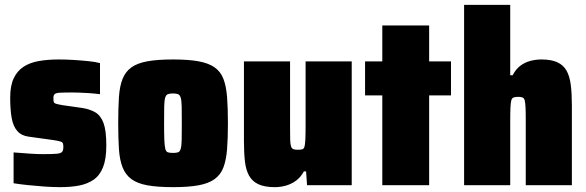

<svg xmlns="http://www.w3.org/2000/svg" viewBox="-20 -763 2415 791"><path d="M228 8Q198 8 162.5 5.5Q127 3 94 -0.5Q61 -4 36 -8V-135Q54 -134 71 -132.5Q88 -131 103.5 -130Q119 -129 132.5 -128.5Q146 -128 157 -128Q195 -128 212.5 -129.5Q230 -131 235.5 -137Q241 -143 241 -157Q241 -166 239.5 -171.5Q238 -177 229 -180Q220 -183 199 -186L98 -200Q68 -204 51 -223.5Q34 -243 28 -277.5Q22 -312 22 -361Q22 -410 36.5 -440.5Q51 -471 77 -488Q103 -505 140 -511.5Q177 -518 222 -518Q252 -518 284 -516Q316 -514 345 -511Q374 -508 392 -503V-375Q367 -378 344.5 -379.5Q322 -381 304.5 -381.5Q287 -382 276 -382Q243 -382 226.5 -381Q210 -380 205 -375Q200 -370 200 -359Q200 -348 201.5 -343Q203 -338 211 -335.5Q219 -333 236 -330L320 -318Q351 -313 373 -300Q395 -287 406.5 -256Q418 -225 418 -164Q418 -108 404.5 -74Q391 -40 365.5 -22.5Q340 -5 305.5 1.5Q271 8 228 8Z M693 8Q629 8 587.5 0.5Q546 -7 521.5 -25Q497 -43 485 -73.5Q473 -104 470 -148.5Q467 -193 467 -255Q467 -318 470 -363Q473 -408 485 -438Q497 -468 521.5 -485.5Q546 -503 587.5 -510.5Q629 -518 693 -518Q756 -518 797.5 -510.5Q839 -503 864 -485.5Q889 -468 900.5 -438Q912 -408 915.5 -363Q919 -318 919 -255Q919 -193 915.5 -148.5Q912 -104 900.5 -73.5Q889 -43 864 -25Q839 -7 797.5 0.5Q756 8 693 8ZM693 -133Q706 -133 713.5 -135.5Q721 -138 724.5 -150Q728 -162 728.5 -187Q729 -212 729 -255Q729 -299 728.5 -324Q728 -349 724.5 -360.5Q721 -372 713.5 -375Q706 -378 692 -378Q679 -378 671.5 -375Q664 -372 660.5 -360.5Q657 -349 656.5 -324Q656 -299 656 -255Q656 -212 657 -187Q658 -162 661 -150Q664 -138 671.5 -135.5Q679 -133 693 -133Z M1112 8Q1070 8 1044.5 -4Q1019 -16 1006 -39.5Q993 -63 989 -98.5Q985 -134 985 -182V-510H1175V-240Q1175 -207 1175.5 -188Q1176 -169 1179 -160Q1182 -151 1188.5 -148.5Q1195 -146 1207 -146Q1219 -146 1225.5 -148Q1232 -150 1234.5 -159Q1237 -168 1238 -189Q1239 -210 1239 -247V-510H1429V0H1245L1241 -57H1232Q1219 -33 1200 -19Q1181 -5 1158.5 1.5Q1136 8 1112 8Z M1555 0V-370H1484V-510H1555V-658H1748V-510H1838V-370H1748V0Z M1892 0V-743H2082V-453H2092Q2105 -478 2123.5 -492Q2142 -506 2164.5 -512Q2187 -518 2210 -518Q2251 -518 2276 -506.5Q2301 -495 2314 -472Q2327 -449 2331.5 -413Q2336 -377 2336 -329V0H2146V-271Q2146 -304 2145 -322.5Q2144 -341 2141.5 -350Q2139 -359 2132.5 -361.5Q2126 -364 2115 -364Q2103 -364 2096 -361.5Q2089 -359 2086.5 -349.5Q2084 -340 2083 -320Q2082 -300 2082 -264V0Z"/></svg>

Font: Saira SemiCondensed Black
Style: Regular
Weight: 900
Width: 4
Designer: Hector Gatti with collaboration of the Omnibus-Type team
Foundry: Omnibus-Type
Version: Version 1.101